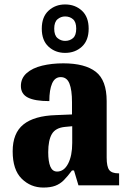

<svg xmlns="http://www.w3.org/2000/svg" viewBox="-20 -834 581 864"><path d="M175 10Q118 10 77.5 -30Q37 -70 37 -153Q37 -235 85.5 -274Q134 -313 232 -316L304 -319V-374Q304 -429 292.5 -458Q281 -487 253 -487Q227 -487 214.5 -458.5Q202 -430 202 -379Q137 -379 105.5 -395Q74 -411 74 -447Q74 -482 100 -505Q126 -528 169.5 -538.5Q213 -549 265 -549Q362 -549 411 -511Q460 -473 460 -379V-125Q460 -84 471.5 -69Q483 -54 513 -54H516V0H333L313 -67H304Q284 -40 267 -23Q250 -6 228.5 2Q207 10 175 10ZM237 -62Q268 -62 286.5 -97.5Q305 -133 305 -191V-266L273 -263Q230 -259 213.5 -231Q197 -203 197 -149Q197 -107 206.5 -84.5Q216 -62 237 -62ZM273 -596Q229 -596 198.5 -624Q168 -652 168 -705Q168 -758 198.5 -786Q229 -814 273 -814Q318 -814 348.5 -786Q379 -758 379 -705Q379 -652 348.5 -624Q318 -596 273 -596ZM273 -650Q294 -650 308.5 -662.5Q323 -675 323 -705Q323 -735 308.5 -747.5Q294 -760 273 -760Q254 -760 239 -747.5Q224 -735 224 -705Q224 -675 239 -662.5Q254 -650 273 -650Z"/></svg>

Font: Noto Serif Thai Condensed ExtraBold
Style: Regular
Weight: 800
Width: 3
Designer: Monotype Design Team
Foundry: Monotype Imaging Inc.
Version: Version 2.002; ttfautohint (v1.8.4.7-5d5b)